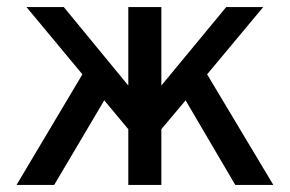

<svg xmlns="http://www.w3.org/2000/svg" viewBox="-20 -525 823 545"><path d="M344.2 0V-158.2L275.9 -240.2L133.8 0H26.9L213.9 -314L55.2 -504.9H161.1L344.2 -282.2V-504.9H438V-282.2L622.1 -504.9H727.1L567.9 -314L755.9 0H647.9L506.8 -240.2L438 -158.2V0Z"/></svg>

Font: LT Superior Med
Style: Regular
Weight: 500
Designer: Daniel Lyons
Foundry: LyonsType
Version: Version 1.000